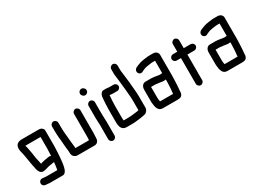

<svg xmlns="http://www.w3.org/2000/svg" viewBox="-40 -1524 3291 2449"><g transform="rotate(-30 1605.5 -299.5)"><path d="M363 -135C343 -146 317 -137 295 -134L281 -132C266 -128 242 -126 228 -120L214 -116L202 -112C200 -124 199 -130 196 -144L191 -165C189 -173 187 -181 186 -188C178 -215 177 -252 171 -281C163 -317 159 -358 149 -391C147 -401 144 -406 144 -411H367V-229C367 -198 363 -167 363 -135ZM50 -419C50 -385 59 -368 65 -337C71 -300 79 -268 84 -230C87 -199 94 -172 99 -145L104 -123C105 -117 106 -112 107 -108L109 -94C117 -55 135 -16 175 -13C201 -13 222 -21 243 -26C251 -29 259 -32 268 -34L282 -36L296 -39L311 -41C323 -43 337 -45 348 -47C351 -47 353 -48 356 -49C352 -13 349 22 342 54C342 57 341 59 340 62H176C167 62 141 59 134 58L124 56C111 55 100 58 90 66C58 90 70 145 110 149L120 151C131 152 164 156 176 156H364C397 156 408 136 420 115C444 62 448 -13 454 -83C454 -87 454 -91 455 -95C457 -142 461 -183 461 -230V-449C461 -464 456 -476 445 -486C426 -503 416 -505 383 -505H146C87 -505 50 -479 50 -419Z M561 -454V-386C561 -353 564 -319 566 -286C568 -268 573 -233 573 -214C576 -168 581 -115 587 -71V-56C587 -47 588 -38 589 -31C593 1 624 28 660 28H911C948 28 974 -3 974 -39C974 -65 978 -89 978 -117V-452C978 -477 956 -499 931 -499C906 -499 884 -477 884 -452V-116C884 -107 883 -66 881 -66H681V-78L679 -98C675 -129 673 -157 669 -192L667 -220C664 -264 656 -312 656 -359C655 -368 655 -377 655 -386V-454C655 -479 633 -501 608 -501C583 -501 561 -479 561 -454Z M1096 -448V-265C1096 -217 1102 -168 1100 -123V45C1100 70 1122 92 1147 92C1172 92 1194 70 1194 45V-122C1196 -168 1190 -218 1190 -265V-448C1190 -473 1168 -495 1143 -495C1118 -495 1096 -473 1096 -448ZM1078 -636C1078 -623 1083 -613 1092 -604C1100 -593 1113 -587 1128 -587C1154 -587 1175 -608 1175 -634C1175 -661 1151 -684 1124 -684C1098 -684 1078 -662 1078 -636Z M1508 -523H1444C1424 -523 1410 -528 1391 -528C1388 -527 1384 -527 1379 -527H1364C1349 -527 1337 -522 1328 -512C1308 -491 1304 -468 1302 -433C1299 -383 1294 -337 1294 -282V-93C1294 -23 1314 30 1383 30H1463C1507 30 1544 23 1585 19C1610 14 1635 12 1658 6C1687 -2 1713 -32 1713 -67V-226C1713 -305 1701 -375 1697 -450C1694 -484 1688 -517 1685 -550C1683 -586 1674 -615 1674 -651V-708C1674 -733 1654 -755 1628 -755C1602 -755 1580 -733 1580 -708V-652C1580 -613 1588 -580 1591 -543C1594 -497 1603 -452 1606 -404C1609 -347 1619 -288 1619 -226V-82C1596 -77 1577 -74 1552 -72C1522 -69 1496 -64 1463 -64H1391C1390 -65 1390 -66 1390 -67C1389 -71 1389 -75 1389 -80C1388 -84 1388 -88 1388 -93V-282C1388 -334 1393 -378 1396 -425C1396 -428 1396 -431 1397 -434C1409 -431 1429 -429 1444 -429H1508C1533 -429 1555 -451 1555 -476C1555 -501 1533 -523 1508 -523Z M1908 -86C1907 -91 1907 -96 1907 -101V-259H1964C1968 -259 1972 -259 1977 -258L1996 -255C2003 -254 2010 -254 2019 -253C2043 -251 2063 -244 2088 -244C2099 -244 2109 -245 2118 -247C2118 -230 2118 -214 2117 -198C2114 -156 2115 -114 2109 -78L2107 -52C2107 -49 2107 -45 2106 -42H1915C1910 -55 1908 -71 1908 -86ZM2089 -338C2063 -338 2033 -346 2008 -349L1988 -351C1980 -352 1972 -353 1963 -353H1877C1864 -353 1853 -350 1843 -342C1824 -327 1813 -304 1813 -273V-101C1813 -94 1813 -86 1814 -79C1820 -13 1832 52 1903 52H2113C2120 52 2127 52 2132 51C2180 51 2200 20 2200 -27C2200 -32 2200 -37 2201 -44C2204 -78 2207 -102 2208 -139C2209 -174 2212 -216 2212 -252V-556C2212 -593 2179 -617 2143 -617H2073C2060 -617 2045 -613 2033 -612L2013 -610C1983 -605 1954 -601 1930 -591C1898 -577 1854 -570 1845 -533C1838 -505 1857 -481 1879 -476C1899 -471 1913 -483 1927 -490C1944 -495 1961 -506 1980 -509C1996 -513 2009 -515 2026 -517L2044 -519C2053 -520 2063 -523 2073 -523H2118V-340C2106 -342 2100 -338 2089 -338Z M2421 -594V-481H2358C2333 -481 2311 -460 2311 -434C2311 -408 2333 -387 2358 -387H2421V-8C2421 17 2443 39 2468 39C2493 39 2515 17 2515 -8V-385H2617C2642 -385 2664 -406 2664 -432C2664 -458 2642 -479 2617 -479H2515V-594C2515 -619 2493 -641 2468 -641C2443 -641 2421 -619 2421 -594Z M2858 -86C2857 -91 2857 -96 2857 -101V-259H2914C2918 -259 2922 -259 2927 -258L2946 -255C2953 -254 2960 -254 2969 -253C2993 -251 3013 -244 3038 -244C3049 -244 3059 -245 3068 -247C3068 -230 3068 -214 3067 -198C3064 -156 3065 -114 3059 -78L3057 -52C3057 -49 3057 -45 3056 -42H2865C2860 -55 2858 -71 2858 -86ZM3039 -338C3013 -338 2983 -346 2958 -349L2938 -351C2930 -352 2922 -353 2913 -353H2827C2814 -353 2803 -350 2793 -342C2774 -327 2763 -304 2763 -273V-101C2763 -94 2763 -86 2764 -79C2770 -13 2782 52 2853 52H3063C3070 52 3077 52 3082 51C3130 51 3150 20 3150 -27C3150 -32 3150 -37 3151 -44C3154 -78 3157 -102 3158 -139C3159 -174 3162 -216 3162 -252V-556C3162 -593 3129 -617 3093 -617H3023C3010 -617 2995 -613 2983 -612L2963 -610C2933 -605 2904 -601 2880 -591C2848 -577 2804 -570 2795 -533C2788 -505 2807 -481 2829 -476C2849 -471 2863 -483 2877 -490C2894 -495 2911 -506 2930 -509C2946 -513 2959 -515 2976 -517L2994 -519C3003 -520 3013 -523 3023 -523H3068V-340C3056 -342 3050 -338 3039 -338Z"/></g></svg>

Font: Electronic
Style: ExBlk
Weight: 900
Version: Version 1.011